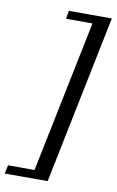

<svg xmlns="http://www.w3.org/2000/svg" viewBox="-123 -755 565 929"><g transform="rotate(10 159.0 -290.5)"><path d="M-22 82H108L261 -665H131L138 -705H349L180 124H-31Z"/></g></svg>

Font: Trirong Medium
Style: Italic
Weight: 500
Italic angle: -12°
Designer: Katatrad Team
Foundry: CadsonDemak
Version: Version 1.001